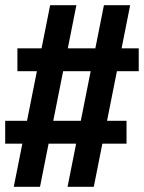

<svg xmlns="http://www.w3.org/2000/svg" viewBox="-27 -737 554 739"><path d="M26 -18 59 -184H-7V-272H77L115 -463H40V-551H133L166 -717H267L234 -551H340L373 -717H474L441 -551H507V-463H423L385 -272H460V-184H367L334 -18H233L266 -184H160L127 -18ZM284 -272 322 -463H216L178 -272Z"/></svg>

Font: Iosevka SS04 Semibold
Style: Regular
Weight: 600
Monospace: yes
Designer: Belleve Invis
Foundry: Belleve Invis
Version: Version 19.0.0; ttfautohint (v1.8.4)